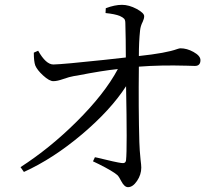

<svg xmlns="http://www.w3.org/2000/svg" viewBox="-20 -773 869 795"><path d="M510 2Q495 2 482 -23Q473 -41 466 -48Q446 -65 390 -93Q373 -101 365 -105L373 -122Q376 -121 383 -120Q460 -101 483 -98Q501 -95 502 -111Q507 -157 502 -416Q438 -317 319 -216.5Q200 -116 79 -61L65 -81Q186 -159 296 -268Q413 -384 468 -487Q406 -481 299 -460Q290 -459 286 -458Q268 -455 242.5 -446Q217 -437 202 -437Q185 -436 158 -461Q134 -483 126 -502Q120 -519 120 -555L138 -563Q170 -506 201 -506Q243 -507 411 -525Q474 -532 501 -535Q501 -611 499 -677Q499 -690 494 -695.5Q489 -701 476 -707Q456 -715 417 -719L418 -739Q455 -753 485 -753Q514 -753 546 -736Q577 -719 577 -706Q577 -696 571 -683Q562 -666 560 -647Q555 -600 555 -541Q668 -553 714 -570Q723 -573 727 -573Q754 -573 781 -558Q810 -542 810 -524Q810 -500 787 -500Q777 -500 752 -501Q645 -504 555 -497Q553 -324 557 -184Q558 -151 562 -112Q565 -89 565 -79Q565 -50 547.5 -24Q530 2 510 2Z"/></svg>

Font: GenRyuMin TW R
Style: Regular
Weight: 400
Version: Version 1.501;PS 1;hotconv 16.6.51;makeotf.lib2.5.65220